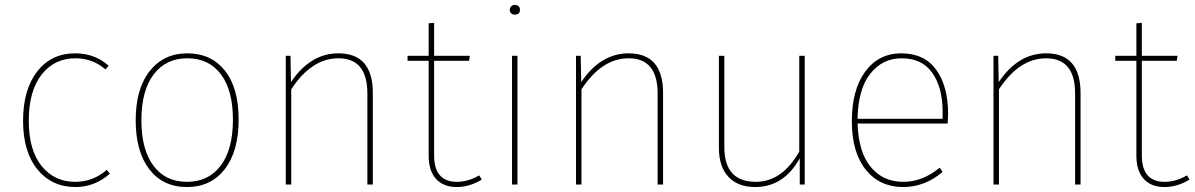

<svg xmlns="http://www.w3.org/2000/svg" viewBox="-20 -744 4819 774"><path d="M283 -529Q362 -529 418 -479L405 -464Q354 -509 284 -509Q199 -509 147.5 -443Q96 -377 96 -257Q96 -139 147.5 -75Q199 -11 283 -11Q355 -11 410 -59L423 -44Q362 10 284 10Q189 10 131 -61Q73 -132 73 -257Q73 -383 130 -456Q187 -529 283 -529Z M735 -529Q831 -529 886.5 -459.5Q942 -390 942 -262Q942 -134 886 -62Q830 10 734 10Q637 10 582 -61.5Q527 -133 527 -259Q527 -386 583.5 -457.5Q640 -529 735 -529ZM735 -509Q649 -509 599.5 -444Q550 -379 550 -259Q550 -141 598.5 -76Q647 -11 734 -11Q820 -11 869.5 -76Q919 -141 919 -262Q919 -380 870.5 -444.5Q822 -509 735 -509Z M1344 -529Q1483 -529 1483 -369V0H1461V-367Q1461 -509 1344 -509Q1236 -509 1154 -384V0H1132V-519H1151L1153 -413Q1231 -529 1344 -529Z M1912 -37 1922 -20Q1873 10 1821 10Q1768 10 1738 -22.5Q1708 -55 1708 -117V-499H1623V-519H1708V-650L1730 -652V-519H1874L1871 -499H1730V-118Q1730 -11 1822 -11Q1867 -11 1912 -37Z M2055 -724Q2076 -724 2076 -704Q2076 -685 2055 -685Q2046 -685 2040.5 -690.5Q2035 -696 2035 -704Q2035 -712 2040.5 -718Q2046 -724 2055 -724ZM2066 -519V0H2044V-519Z M2514 -529Q2653 -529 2653 -369V0H2631V-367Q2631 -509 2514 -509Q2406 -509 2324 -384V0H2302V-519H2321L2323 -413Q2401 -529 2514 -529Z M3224 -519V0H3204V-106Q3140 10 3024 10Q2955 10 2916.5 -31Q2878 -72 2878 -149V-519H2900V-151Q2900 -11 3027 -11Q3133 -11 3202 -133V-519Z M3802 -284Q3802 -268 3800 -246H3437Q3441 -130 3490.5 -70.5Q3540 -11 3621 -11Q3699 -11 3768 -68L3780 -51Q3708 10 3621 10Q3526 10 3470 -60Q3414 -130 3414 -255Q3414 -382 3468 -455.5Q3522 -529 3613 -529Q3706 -529 3754 -463Q3802 -397 3802 -284ZM3780 -265V-292Q3780 -391 3738.5 -450Q3697 -509 3615 -509Q3537 -509 3488 -446.5Q3439 -384 3437 -265Z M4197 -529Q4336 -529 4336 -369V0H4314V-367Q4314 -509 4197 -509Q4089 -509 4007 -384V0H3985V-519H4004L4006 -413Q4084 -529 4197 -529Z M4765 -37 4775 -20Q4726 10 4674 10Q4621 10 4591 -22.5Q4561 -55 4561 -117V-499H4476V-519H4561V-650L4583 -652V-519H4727L4724 -499H4583V-118Q4583 -11 4675 -11Q4720 -11 4765 -37Z"/></svg>

Font: FiraGO Thin
Style: Regular
Weight: 100
Designer: bBox Type
Foundry: bBox Type GmbH
Version: Version 1.001;PS 001.001;hotconv 1.0.88;makeotf.lib2.5.64775